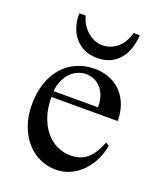

<svg xmlns="http://www.w3.org/2000/svg" viewBox="-129 -748 702 844"><g transform="rotate(20 222.0 -326.0)"><path d="M416 -163.6Q411.1 -130.9 396 -98.9Q380.9 -66.9 357.4 -41.7Q334 -16.6 302.2 -1Q270.5 14.6 231.9 14.6Q192.4 14.6 156.7 -1.7Q121.1 -18.1 94.5 -48.6Q67.9 -79.1 52.2 -122.3Q36.6 -165.5 36.6 -218.8Q36.6 -275.4 52 -320.3Q67.4 -365.2 95 -396.5Q122.6 -427.7 160.6 -444.3Q198.7 -460.9 244.1 -460.9Q281.2 -460.9 312.7 -448.5Q344.2 -436 367.2 -412.6Q390.1 -389.2 403.1 -355.5Q416 -321.8 416 -279.3H106Q106 -229.5 119.1 -189.9Q132.3 -150.4 154.8 -123Q177.2 -95.7 206.8 -81.3Q236.3 -66.9 269 -66.4Q291 -65.9 309.8 -71Q328.6 -76.2 344.7 -88.6Q360.8 -101.1 374.8 -121.8Q388.7 -142.6 400.4 -173.3ZM314 -306.6Q314 -343.8 303.2 -366.9Q292.5 -390.1 277.3 -403.3Q262.2 -416.5 245.6 -421.4Q229 -426.3 216.8 -426.3Q197.3 -426.3 178.5 -418.5Q159.7 -410.6 144.5 -395.5Q129.4 -380.4 119.1 -357.9Q108.9 -335.4 106 -306.6ZM378.4 -667Q376.5 -634.8 367.2 -606Q357.9 -577.1 340.3 -555.4Q322.8 -533.7 296.6 -521.2Q270.5 -508.8 235.4 -508.8Q201.2 -508.8 174.8 -521.2Q148.4 -533.7 130.4 -555.4Q112.3 -577.1 103.5 -606Q94.7 -634.8 95.7 -667H125.5Q129.9 -647 140.9 -629.2Q151.9 -611.3 166.7 -598.1Q181.6 -585 199.5 -577.1Q217.3 -569.3 235.4 -569.3Q258.3 -569.3 277.1 -576.9Q295.9 -584.5 310.3 -597.7Q324.7 -610.8 334.5 -628.7Q344.2 -646.5 349.1 -667Z"/></g></svg>

Font: Doulos SIL
Style: Regular
Weight: 400
Designer: Walt Agee, Victor Gaultney, Peter Martin, Debbi Hosken
Foundry: SIL International
Version: Version 4.110; 2011; Maintenance release